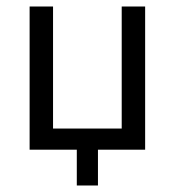

<svg xmlns="http://www.w3.org/2000/svg" viewBox="-20 -460 537 590"><path d="M354 -440H426V0H281V110H216V0H71V-440H143V-65H354Z"/></svg>

Font: Tilda Sans
Style: Regular
Weight: 400
Designer: ParaType Ltd
Foundry: ParaType Ltd
Version: Version 1.002W